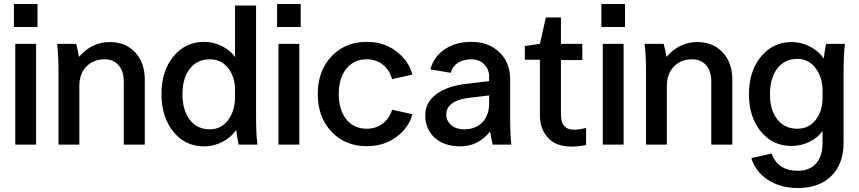

<svg xmlns="http://www.w3.org/2000/svg" viewBox="-20 -729 4329 968"><path d="M57 -508H162V0H57ZM50 -593V-709H169V-593Z M364 -508Q374 -471 378 -442Q443 -517 533 -517Q613 -517 661.5 -465Q710 -413 710 -328V0H604V-318Q604 -370 578 -400Q552 -430 508 -430Q451 -430 415.5 -393.5Q380 -357 380 -295V0H275V-360Q275 -453 268 -508Z M1165 -442V-701H1271V-148Q1271 -48 1278 0H1183Q1176 -31 1171 -74Q1146 -37 1102 -14Q1058 9 1009 9Q914 9 854 -65Q794 -139 794 -255Q794 -371 854.5 -444.5Q915 -518 1009 -518Q1055 -518 1097 -497.5Q1139 -477 1165 -442ZM900 -255Q900 -173 937 -125Q974 -77 1038 -77Q1095 -77 1130 -123.5Q1165 -170 1165 -241V-273Q1165 -341 1130.5 -385.5Q1096 -430 1038 -430Q974 -430 937 -382.5Q900 -335 900 -255Z M1384 -508H1489V0H1384ZM1377 -593V-709H1496V-593Z M1829 -518Q1916 -518 1978.5 -470Q2041 -422 2059 -353L1957 -330Q1943 -377 1909.5 -403.5Q1876 -430 1829 -430Q1764 -430 1726 -382.5Q1688 -335 1688 -255Q1688 -175 1726 -127.5Q1764 -80 1829 -80Q1875 -80 1909 -105.5Q1943 -131 1957 -176L2059 -153Q2042 -86 1979 -39Q1916 8 1829 8Q1720 8 1651 -65.5Q1582 -139 1582 -255Q1582 -371 1651 -444.5Q1720 -518 1829 -518Z M2464 0Q2455 -38 2451 -66Q2391 9 2300 9Q2221 9 2172.5 -34Q2124 -77 2124 -148Q2124 -213 2180 -254.5Q2236 -296 2337 -307L2446 -320V-342Q2446 -381 2420.5 -405.5Q2395 -430 2355 -430Q2316 -430 2288.5 -412Q2261 -394 2252 -362L2150 -379Q2166 -442 2221.5 -480Q2277 -518 2356 -518Q2443 -518 2497.5 -466Q2552 -414 2552 -328V-148Q2552 -47 2558 0ZM2230 -152Q2230 -119 2255 -98Q2280 -77 2320 -77Q2378 -77 2412 -112.5Q2446 -148 2446 -207V-248L2340 -235Q2288 -229 2259 -207.5Q2230 -186 2230 -152Z M2702 -148V-428H2626V-497L2702 -508L2732 -641H2808V-508H2916V-426H2808V-151Q2808 -75 2874 -75Q2899 -75 2935 -84V2Q2898 10 2862 10Q2782 10 2742 -35Q2702 -80 2702 -148Z M3019 -508H3124V0H3019ZM3012 -593V-709H3131V-593Z M3326 -508Q3336 -471 3340 -442Q3405 -517 3495 -517Q3575 -517 3623.5 -465Q3672 -413 3672 -328V0H3566V-318Q3566 -370 3540 -400Q3514 -430 3470 -430Q3413 -430 3377.5 -393.5Q3342 -357 3342 -295V0H3237V-360Q3237 -453 3230 -508Z M4127 -68Q4101 -33 4059 -13Q4017 7 3971 7Q3876 7 3816 -66Q3756 -139 3756 -254Q3756 -370 3816.5 -443.5Q3877 -517 3971 -517Q4020 -517 4064 -494Q4108 -471 4133 -434Q4138 -476 4145 -508H4240Q4233 -460 4233 -361V-9Q4233 97 4171.5 158Q4110 219 4002 219Q3915 219 3852 178Q3789 137 3768 68L3870 45Q3902 132 4002 132Q4062 132 4094.5 95Q4127 58 4127 -9ZM3862 -254Q3862 -174 3899 -127Q3936 -80 4000 -80Q4058 -80 4092.5 -124.5Q4127 -169 4127 -237V-269Q4127 -339 4092 -385.5Q4057 -432 4000 -432Q3936 -432 3899 -384Q3862 -336 3862 -254Z"/></svg>

Font: LT Superior Semi-bold
Style: Regular
Weight: 600
Designer: Daniel Lyons
Foundry: LyonsType
Version: Version 1.0